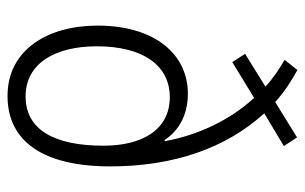

<svg xmlns="http://www.w3.org/2000/svg" viewBox="-170 -696 810 510"><g transform="rotate(90 235.0 -441.0)"><path d="M166 -826 139 -792C163 -778 189 -761 210 -741L123 -687L145 -653L240 -711C299 -647 339 -562 355 -474L352 -473C330 -507 290 -535 229 -535C123 -535 48 -446 48 -295C48 -163 112 -56 235 -56C355 -56 422 -150 422 -329C422 -496 374 -636 281 -738L368 -790L345 -825L251 -767C226 -790 197 -809 166 -826ZM238 -487C326 -487 367 -412 367 -311C367 -179 324 -104 236 -104C148 -104 103 -183 103 -293C103 -415 153 -487 238 -487Z"/></g></svg>

Font: Noto Sans Malayalam UI Condensed Light
Style: Regular
Weight: 300
Width: 3
Designer: Jelle Bosma - Monotype Design Team
Foundry: Monotype Imaging Inc.
Version: Version 2.104